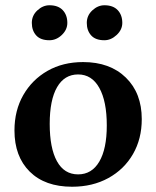

<svg xmlns="http://www.w3.org/2000/svg" viewBox="-20 -698 595 730"><path d="M254 12Q151 12 93 -45.5Q35 -103 35 -202Q35 -278 68.5 -336.5Q102 -395 160.5 -428.5Q219 -462 296 -462Q398 -462 458.5 -403Q519 -344 519 -245Q519 -170 485.5 -112Q452 -54 392 -21Q332 12 254 12ZM277 -35Q329 -35 357.5 -83.5Q386 -132 386 -221Q386 -313 357.5 -364Q329 -415 277 -415Q225 -415 197 -366.5Q169 -318 169 -227Q169 -135 196.5 -85Q224 -35 277 -35ZM377 -545Q343 -545 326.5 -563.5Q310 -582 310 -611Q310 -639 331 -658.5Q352 -678 377 -678Q410 -678 427.5 -659.5Q445 -641 445 -611Q445 -585 423.5 -565Q402 -545 377 -545ZM168 -545Q134 -545 117.5 -563.5Q101 -582 101 -611Q101 -639 122 -658.5Q143 -678 168 -678Q201 -678 218.5 -659.5Q236 -641 236 -611Q236 -585 215 -565Q194 -545 168 -545Z"/></svg>

Font: Petrona
Style: Bold
Weight: 700
Designer: Ringo R. Seeber
Foundry: Ringo R. Seeber
Version: Version 2.001; ttfautohint (v1.8.3)